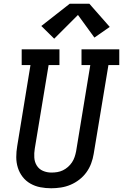

<svg xmlns="http://www.w3.org/2000/svg" viewBox="-20 -999 658 1027"><path d="M254 8Q224 8 195.5 2.5Q167 -3 142.5 -17Q118 -31 101 -53Q84 -75 75.5 -102Q67 -129 67 -158.5Q67 -188 72 -217L143 -651H96V-735H298V-651H240L166 -204Q162 -180 163.5 -156Q165 -132 177 -113Q189 -94 210 -85Q231 -76 255 -76Q255 -76 255.5 -76Q256 -76 256 -76Q271 -76 286.5 -78.5Q302 -81 316.5 -88Q331 -95 343.5 -106Q356 -117 365 -130.5Q374 -144 379 -159Q384 -174 387 -189L463 -651H416V-735H618V-651H560L481 -175Q477 -150 467.5 -124.5Q458 -99 442 -77Q426 -55 404 -38Q382 -21 357 -10.5Q332 0 305.5 4Q279 8 254 8ZM270 -792 201 -860 353 -979H458L567 -855L485 -798L397 -919Z"/></svg>

Font: Iosevka Curly Slab MdEx
Style: Italic
Weight: 500
Width: 7
Italic angle: -9°
Monospace: yes
Designer: Belleve Invis
Foundry: Belleve Invis
Version: Version 11.0.0; ttfautohint (v1.8.3)